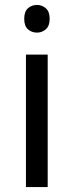

<svg xmlns="http://www.w3.org/2000/svg" viewBox="-20 -757 298 777"><path d="M130 -737Q150 -737 165.5 -723.5Q181 -710 181 -681Q181 -652 165.5 -638.5Q150 -625 130 -625Q108 -625 93 -638.5Q78 -652 78 -681Q78 -710 93 -723.5Q108 -737 130 -737ZM173 -536V0H85V-536Z"/></svg>

Font: BC Sans
Style: Regular
Weight: 400
Designer: Monotype Design Team
Province of B.C.
Foundry: Monotype Imaging Inc.
Version: Version 2.000;GOOG;noto-source:20170915:90ef993387c0